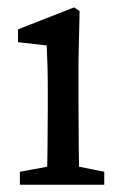

<svg xmlns="http://www.w3.org/2000/svg" viewBox="-20 -508 338 528"><path d="M108.4 0H198.9C196.9 -45 195.9 -148 195.9 -210V-342L198.9 -477.6L183.8 -487.7L29.5 -427.3V-392L108.4 -383C110.4 -343 111.4 -312 111.4 -257V-210C111.4 -148 110.4 -45 108.4 0ZM34.7 0H266.7V-35.7L166.9 -55.7H143.7L34.7 -35.7V0Z"/></svg>

Font: Source Serif Variable
Style: Regular
Weight: 389
Designer: Frank Grießhammer
Foundry: Adobe Systems Incorporated
Version: Version 3.001;hotconv 1.0.111;makeotfexe 2.5.65597